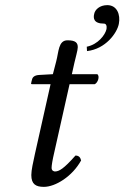

<svg xmlns="http://www.w3.org/2000/svg" viewBox="-20 -718 485 748"><path d="M186 -429 133 -426C114 -425 107 -417 105 -409C104 -406 101 -394 101 -392C101 -390 104 -390 107 -390H177L116 -118C109 -86 102 -55 102 -36C102 0 120 10 151 10C196 10 262 -31 296 -93C293 -106 286 -112 274 -112C228 -60 210 -50 194 -50C191 -50 181 -52 181 -64C181 -73 184 -93 192 -127L251 -390H349C361 -395 370 -421 359 -429H260L270 -474C274 -493 283 -522 283 -534C283 -551 275 -561 243 -561C207 -561 209 -516 199 -479ZM398 -698C368 -698 350 -680 347 -664C343 -648 344 -626 385 -626C393 -626 397 -618 395 -605C390 -582 362 -545 318 -536L319 -519C391 -527 436 -589 443 -625C450 -661 436 -698 398 -698Z"/></svg>

Font: Libertinus Serif
Style: Italic
Weight: 400
Italic angle: -12°
Designer: Philipp H. Poll, Khaled Hosny
Foundry: Caleb Maclennan
Version: Version 7.050;RELEASE